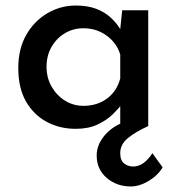

<svg xmlns="http://www.w3.org/2000/svg" viewBox="-20 -455 636 693"><path d="M253 10Q196 10 149 -15Q102 -40 74 -88.5Q46 -137 46 -209Q46 -279 75 -329.5Q104 -380 151.5 -407.5Q199 -435 253 -435Q296 -435 326.5 -423.5Q357 -412 378.5 -392.5Q400 -373 414 -350L421 -418H515V0Q469 21 441.5 43.5Q414 66 414 98Q414 124 428 135Q442 146 461 146Q499 146 530 98L567 149Q549 179 516 198.5Q483 218 452 218Q401 218 365 187Q329 156 329 106Q329 71 353 39.5Q377 8 417 -10L426 4L414 18V-105L421 -81Q409 -64 387 -42.5Q365 -21 332 -5.5Q299 10 253 10ZM281 -73Q331 -73 366.5 -99.5Q402 -126 414 -172V-258Q402 -299 365.5 -326Q329 -353 281 -353Q245 -353 215 -335.5Q185 -318 166.5 -286.5Q148 -255 148 -214Q148 -174 166.5 -142Q185 -110 215 -91.5Q245 -73 281 -73Z"/></svg>

Font: Reem Kufi Fun
Style: Regular
Weight: 400
Designer: Khaled Hosny
Version: Version 1.005